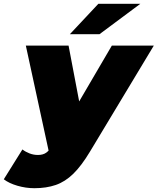

<svg xmlns="http://www.w3.org/2000/svg" viewBox="-96 -787 830 1011"><path d="M85 204Q40 204 -4.5 191Q-49 178 -76 157L22 0Q39 13 60 21Q81 29 104 29Q131 29 148 16.5Q165 4 180 -21L215 -79L232 -101L493 -547H714L378 11Q333 86 290 128Q247 170 197.5 187Q148 204 85 204ZM164 25 40 -547H265L346 -121ZM272 -607 422 -767H643L428 -607Z"/></svg>

Font: Montserrat Thin Black
Style: Italic
Weight: 900
Italic angle: -11.3°
Version: Version 9.000